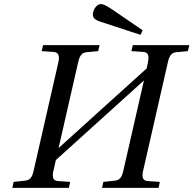

<svg xmlns="http://www.w3.org/2000/svg" viewBox="-20 -911 938 931"><path d="M430 -841C430 -817 452 -810 491 -798L661 -742L672 -764L527 -863C497 -883 483 -891 469 -891C444 -891 430 -856 430 -841ZM40 0H314L320 -29L261 -33C237 -35 232 -52 239 -83L251 -135L678 -521L578 -83C571 -51 560 -37 536 -35L481 -29L475 0H749L755 -29L696 -33C672 -35 667 -52 674 -83L794 -609C801 -640 811 -656 836 -658L891 -663L898 -692H624L617 -663L676 -659C714 -656 697 -610 691 -579L264 -193L359 -609C366 -640 376 -656 401 -658L456 -663L463 -692H189L182 -663L241 -659C264 -657 270 -639 263 -609L143 -83C136 -51 125 -37 101 -35L46 -29Z"/></svg>

Font: Heuristica
Style: Italic
Weight: 400
Italic angle: -13°
Version: Version 1.0.1